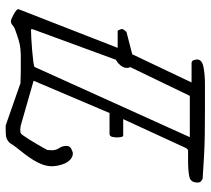

<svg xmlns="http://www.w3.org/2000/svg" viewBox="-52 -676 725 660"><g transform="rotate(-90 310.0 -346.5)"><path d="M25 -12Q16 -17 14 -20Q12 -23 12 -30Q12 -54 33.5 -58Q55 -62 87 -62H124L130 -68L230 -285H174Q169 -285 168 -295Q167 -305 167 -307Q167 -313 169 -322.5Q171 -332 180 -332H251L362 -593L205 -638H201Q199 -638 197.5 -638.5Q196 -639 195 -639Q184 -639 180 -636Q176 -633 168 -620Q165 -616 158.5 -605.5Q152 -595 145 -583Q138 -571 132 -560.5Q126 -550 124 -546Q124 -544 123.5 -538Q123 -532 123 -530Q123 -516 130.5 -505Q138 -494 138 -480Q138 -468 127 -463Q116 -458 113 -458Q101 -458 92 -466Q83 -474 78 -485Q73 -496 70.5 -508.5Q68 -521 68 -530Q68 -550 77 -570Q86 -590 99 -608.5Q112 -627 126 -644Q140 -661 149 -676Q160 -686 170 -687.5Q180 -689 194 -689Q197 -689 203.5 -689Q210 -689 211 -688L354 -638Q355 -638 361 -638Q367 -638 375.5 -637.5Q384 -637 392 -637Q400 -637 405 -637Q428 -637 443.5 -637Q459 -637 473 -638.5Q487 -640 502 -644.5Q517 -649 539 -657Q547 -660 553 -665.5Q559 -671 567 -671Q570 -671 577 -668Q584 -665 591 -661Q598 -657 603.5 -652.5Q609 -648 608 -645L475 -304H533Q535 -304 537.5 -297Q540 -290 540 -288Q540 -287 535 -280Q530 -273 527 -273L453 -254L356 -50H422Q430 -50 432.5 -43Q435 -36 435 -31Q435 -14 409 -9Q383 -4 350 -4Q302 -4 261 -4Q220 -4 181.5 -4.5Q143 -5 105 -7Q67 -9 25 -12ZM310 -56 409 -261Q406 -265 406 -272Q406 -284 415 -294.5Q424 -305 434 -310L539 -596V-602Q530 -602 509 -601Q488 -600 466.5 -598Q445 -596 427.5 -594Q410 -592 409 -589L168 -56Z"/></g></svg>

Font: Miltonian
Style: Regular
Weight: 400
Designer: Pablo Impallari
Foundry: Pablo Impallari
Version: Version 1.008